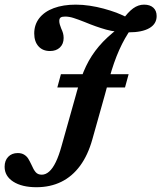

<svg xmlns="http://www.w3.org/2000/svg" viewBox="-25 -602 685 815"><path d="M477.3 -481.7H533.1Q504.2 -441.7 481.1 -390Q458 -338.3 439.2 -270.2L420.7 -201.6H298L301.3 -213.9Q318.7 -275.7 340.2 -321Q361.8 -366.3 394.8 -405.3Q427.7 -444.3 477.3 -481.7ZM233.6 -287.1H521L505.6 -230.6H218.3ZM120.3 -460.1Q120.3 -497.3 141.8 -525Q163.4 -552.7 203.2 -567.5Q243 -582.3 296.6 -582.3Q326.2 -582.3 356.2 -577.7Q386.1 -573.2 414.9 -565.4Q443.7 -557.6 469.2 -548.2Q483.6 -542.7 495.8 -537Q508 -531.3 522.5 -524.1L493.1 -515.1Q518.4 -550.8 540.2 -566.5Q562.1 -582.3 586.4 -582.3Q611.7 -582.3 625.8 -569.4Q639.9 -556.6 639.9 -533.8Q639.9 -500.5 609 -482.6Q578.1 -464.7 520.9 -464.7Q466.9 -464.7 425.1 -476.4Q383.3 -488.1 334.9 -508.3Q305.5 -520 286.9 -525.8Q268.4 -531.7 251.3 -531.7Q237.8 -531.7 232.2 -527.5Q226.6 -523.3 226.6 -512.8Q226.6 -505.5 229.1 -497.4Q231.5 -489.3 234.6 -481.6Q239.9 -470.4 242.5 -461.1Q245.1 -451.7 245.1 -440.8Q245.1 -415.6 229.4 -400.5Q213.6 -385.4 187.2 -385.4Q156.2 -385.4 138.3 -405.5Q120.3 -425.6 120.3 -460.1ZM-5.4 105.9Q-5.4 79.6 9.8 63.7Q25.1 47.7 50.3 47.7Q66.7 47.7 77.7 54.6Q88.7 61.5 94.8 71.4Q100.9 81.3 108.6 97.5Q117.4 118.5 126.6 129Q135.7 139.5 152.3 139.5Q168.9 139.5 183.8 126.2Q198.8 113 211.9 85.9Q225 58.9 236.3 17.7L298 -201.6H420.7L367 -10.5Q348.4 56.3 315 101.7Q281.6 147.1 234.9 169.9Q188.3 192.7 129.8 192.7Q68.1 192.7 31.3 169.1Q-5.4 145.5 -5.4 105.9Z"/></svg>

Font: Playfair Micro SmCond SmLight
Style: Italic
Weight: 360
Width: 4
Italic angle: -15.6°
Designer: Claus Eggers Sørensen
Foundry: Claus Eggers Sørensen
Version: Version 2.203;Glyphs 3.3 (3326)